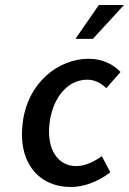

<svg xmlns="http://www.w3.org/2000/svg" viewBox="-20 -739 518 771"><path d="M264 12C315 12 372 -8 423 -47L389 -112C361 -92 324 -72 286 -72C211 -72 166 -142 179 -245C192 -349 253 -419 330 -419C360 -419 385 -406 407 -385L464 -450C436 -479 394 -503 336 -503C216 -503 91 -409 71 -245C51 -81 140 12 264 12ZM377 -719 283 -583H353L478 -719Z"/></svg>

Font: Falling Sky
Style: LightObl
Weight: 400
Designer: Paul D. Hunt
Foundry: Adobe Systems Incorporated
Version: Version 1.02